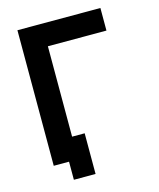

<svg xmlns="http://www.w3.org/2000/svg" viewBox="-122 -818 830 1002"><g transform="rotate(-15 293.0 -317.0)"><path d="M68.8 0V-732.4H517.1V-610.4H200.7V-122.1H268.6V97.7H151.4V0Z"/></g></svg>

Font: Consola Mono
Style: Bold
Weight: 700
Monospace: yes
Designer: Wojciech Kalinowski "wmk69" (wmk69@o2.pl)
Foundry: Wojciech Kalinowski "wmk69" (wmk69@o2.pl)
Version: Version 2.1.0